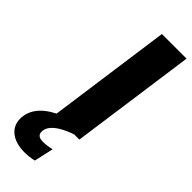

<svg xmlns="http://www.w3.org/2000/svg" viewBox="-403 -724 1003 1003"><g transform="rotate(45 98.5 -222.5)"><path d="M113 -695 18 -12C-63 29 -98 82 -98 142C-98 210 -40 250 40 250C65 250 89 247 111 242L135 135C112 140 92 143 72 143C44 143 29 133 29 110C29 84 46 39 160 0H198L295 -695Z"/></g></svg>

Font: Fira Sans ExtraBold
Style: Italic
Weight: 800
Italic angle: -8°
Designer: bBox Type GmbH & Carrois Corporate GbR & Edenspiekermann AG
Foundry: bBox Type GmbH & Carrois Corporate GbR & Edenspiekermann AG
Version: Version 4.301;PS 004.301;hotconv 1.0.88;makeotf.lib2.5.64775